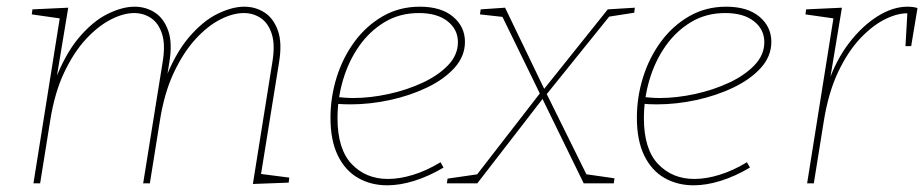

<svg xmlns="http://www.w3.org/2000/svg" viewBox="-20 -548 2763 574"><path d="M736 2 794 -361Q803 -414 792.5 -446.5Q782 -479 759.5 -494Q737 -509 709 -509Q676 -509 638 -489.5Q600 -470 564 -430.5Q528 -391 499.5 -330.5Q471 -270 458 -187L428 0H408L466 -361Q475 -414 464.5 -446.5Q454 -479 431.5 -494Q409 -509 381 -509Q349 -509 311 -489.5Q273 -470 236.5 -430.5Q200 -391 171.5 -330.5Q143 -270 130 -187L100 0H80L160 -502L166 -492L75 -505L77 -520L184 -525L147 -302L142 -301Q174 -386 216 -435.5Q258 -485 302 -506.5Q346 -528 382 -528Q416 -528 443 -510.5Q470 -493 483 -456Q496 -419 486 -360L476 -298L470 -301Q502 -386 544 -435.5Q586 -485 630 -506.5Q674 -528 710 -528Q744 -528 771 -510.5Q798 -493 811 -456Q824 -419 814 -360L759 -19L752 -29L845 -17L843 -2Z M1138 6Q1089 6 1050.5 -16Q1012 -38 990 -83Q968 -128 968 -196Q968 -258 986.5 -317Q1005 -376 1040 -423.5Q1075 -471 1124.5 -499.5Q1174 -528 1235 -528Q1299 -528 1334.5 -498Q1370 -468 1370 -423Q1370 -380 1339 -345.5Q1308 -311 1257 -286.5Q1206 -262 1146 -249Q1086 -236 1028 -236Q1015 -236 1004.5 -236.5Q994 -237 983 -238L987 -258Q998 -257 1010.5 -256Q1023 -255 1036 -255Q1087 -255 1142 -267Q1197 -279 1244 -301Q1291 -323 1320 -353.5Q1349 -384 1349 -422Q1349 -460 1318 -484.5Q1287 -509 1232 -509Q1175 -509 1130 -482Q1085 -455 1053.5 -410Q1022 -365 1005.5 -309Q989 -253 989 -195Q989 -102 1031.5 -57.5Q1074 -13 1140 -13Q1175 -13 1215.5 -25.5Q1256 -38 1297 -63L1306 -47Q1262 -21 1219 -7.5Q1176 6 1138 6Z M1316 0 1318 -14 1415 -28 1402 -21 1598 -274 1605 -280 1797 -520 1878 -525 1876 -510 1793 -497 1805 -503 1614 -266 1608 -260 1407 0ZM1725 0 1598 -260 1479 -504 1487 -497 1415 -505 1417 -520 1490 -525 1610 -276 1736 -21 1726 -28 1817 -15 1815 0Z M2054 6Q2005 6 1966.5 -16Q1928 -38 1906 -83Q1884 -128 1884 -196Q1884 -258 1902.5 -317Q1921 -376 1956 -423.5Q1991 -471 2040.5 -499.5Q2090 -528 2151 -528Q2215 -528 2250.5 -498Q2286 -468 2286 -423Q2286 -380 2255 -345.5Q2224 -311 2173 -286.5Q2122 -262 2062 -249Q2002 -236 1944 -236Q1931 -236 1920.5 -236.5Q1910 -237 1899 -238L1903 -258Q1914 -257 1926.5 -256Q1939 -255 1952 -255Q2003 -255 2058 -267Q2113 -279 2160 -301Q2207 -323 2236 -353.5Q2265 -384 2265 -422Q2265 -460 2234 -484.5Q2203 -509 2148 -509Q2091 -509 2046 -482Q2001 -455 1969.5 -410Q1938 -365 1921.5 -309Q1905 -253 1905 -195Q1905 -102 1947.5 -57.5Q1990 -13 2056 -13Q2091 -13 2131.5 -25.5Q2172 -38 2213 -63L2222 -47Q2178 -21 2135 -7.5Q2092 6 2054 6Z M2393 0 2473 -502 2479 -492 2388 -505 2390 -520 2497 -525 2460 -302 2456 -300Q2479 -368 2518 -419Q2557 -470 2603 -499Q2649 -528 2693 -528Q2710 -528 2723 -524L2704 -410H2687L2693 -516L2698 -508Q2667 -510 2629 -492Q2591 -474 2553.5 -435Q2516 -396 2486.5 -334.5Q2457 -273 2443 -187L2413 0Z"/></svg>

Font: Bitter Thin
Style: Italic
Weight: 100
Italic angle: -9°
Designer: Sol Matas, and Bitter project Authors
Foundry: Sol Matas
Version: Version 2.002